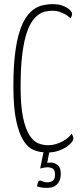

<svg xmlns="http://www.w3.org/2000/svg" viewBox="-20 -730 404 932"><path d="M237 -710Q259 -710 276 -705Q293 -700 305 -692.5Q317 -685 323.5 -677Q330 -669 330 -662Q330 -657 327.5 -651Q325 -645 322 -641Q319 -644 312 -650Q305 -656 293.5 -662Q282 -668 267.5 -673Q253 -678 237 -678Q219 -678 200 -674Q181 -670 163.5 -656.5Q146 -643 131 -618.5Q116 -594 104.5 -553Q93 -512 86.5 -452Q80 -392 80 -309Q80 -215 92 -159Q104 -103 123.5 -73Q143 -43 166.5 -34Q190 -25 214 -25Q233 -25 251 -30.5Q269 -36 284 -44Q299 -52 310.5 -62Q322 -72 328 -81Q331 -76 333.5 -70Q336 -64 336 -58Q336 -49 327 -38Q318 -27 302 -16.5Q286 -6 264.5 1.5Q243 9 219 10L209 61Q210 61 213 60Q215 60 218.5 59.5Q222 59 227 59Q244 59 259.5 71Q275 83 275 112Q275 133 269 146.5Q263 160 253.5 168Q244 176 232.5 179Q221 182 210 182Q188 182 175 179Q167 177 160 175Q161 169 162 164Q164 153 168 149Q173 144 184.5 149.5Q196 155 210 155Q225 155 236 147.5Q247 140 247 118Q247 95 236 88.5Q225 82 211 82Q204 82 198 83Q192 84 187 85Q181 87 175 88L191 9Q167 8 141 -3Q115 -14 93.5 -48Q72 -82 58.5 -145Q45 -208 45 -313Q45 -403 53 -468Q61 -533 75 -577Q89 -621 108 -647.5Q127 -674 148 -687.5Q169 -701 192 -705.5Q215 -710 237 -710Z"/></svg>

Font: Yanone Kaffeesatz Thin
Style: Regular
Weight: 250
Designer: Yanone
Foundry: Yanone Font Production. Not for release.
Version: Version 1.002